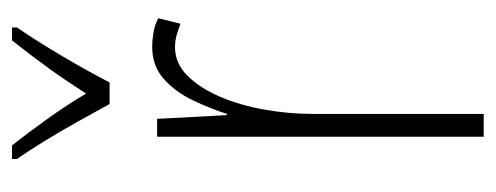

<svg xmlns="http://www.w3.org/2000/svg" viewBox="-266 -538 804 311"><g transform="rotate(-90 135.5 -382.0)"><path d="M216 -537Q226 -537 238.5 -535Q251 -533 262 -527L253 -491Q246 -494 236 -497Q226 -500 215 -500Q189 -500 169 -480Q149 -460 135 -427.5Q121 -395 114 -355.5Q107 -316 107 -278V0H70V-529H99L105 -416H107Q116 -444 129.5 -472Q143 -500 164 -518.5Q185 -537 216 -537ZM123 -606Q110 -630 94 -658.5Q78 -687 62 -713Q46 -739 34 -756V-764H56Q75 -740 98 -708Q121 -676 140 -644Q161 -677 180.5 -704Q200 -731 226 -764H247V-756Q225 -724 200.5 -682.5Q176 -641 158 -606Z"/></g></svg>

Font: Noto Sans Arabic ExtCond ExtLt
Style: Regular
Weight: 200
Width: 2
Designer: Monotype Design Team, Nadine Chahine, Nizar Qandah and Khaled Hosny
Foundry: Monotype Imaging Inc.
Version: Version 2.012; ttfautohint (v1.8.4.7-5d5b)